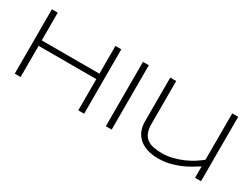

<svg xmlns="http://www.w3.org/2000/svg" viewBox="-54 -1194 2275 1733"><g transform="rotate(30 1083.5 -327.5)"><path d="M774.9 0V-325.2H173.8V0H112.8V-670.9H173.8V-381.8H774.9V-670.9H835.9V0Z M1062 0V-670.9H1123V0Z M1408.2 -670.9V-228Q1407.7 -171.9 1422.4 -135.7Q1437 -99.6 1464.6 -78.9Q1492.2 -58.1 1531.5 -50Q1570.8 -42 1620.1 -42Q1677.2 -42 1731.9 -55.9Q1786.6 -69.8 1835 -91.1Q1883.3 -112.3 1923.6 -138.2Q1963.9 -164.1 1992.2 -188V-670.9H2054.2V0H1992.2V-118.2Q1958 -96.2 1917.5 -72.5Q1877 -48.8 1829.8 -29.1Q1782.7 -9.3 1729 3.4Q1675.3 16.1 1615.2 16.1Q1547.4 16.1 1496.8 -1Q1446.3 -18.1 1412.8 -48.8Q1379.4 -79.6 1362.8 -121.8Q1346.2 -164.1 1346.2 -214.8V-670.9Z"/></g></svg>

Font: Syncopate
Style: Regular
Weight: 300
Width: 7
Designer: Astigmatic (AOETI)
Foundry: Astigmatic (AOETI)
Version: Version 001.000